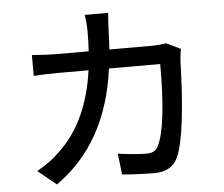

<svg xmlns="http://www.w3.org/2000/svg" viewBox="-56 -857 1112 955"><g transform="rotate(-5 500.0 -379.0)"><path d="M863 -583Q858 -553 856 -532Q845 -156 796 -47Q765 21 680 21Q606 21 517 14L505 -91Q592 -79 650 -79Q692 -79 707 -113Q754 -210 754 -517H498Q449 -147 190 35L98 -40Q160 -73 213 -124Q361 -263 396 -517H244Q173 -517 122 -513V-617Q198 -611 244 -611H405Q408 -656 408 -707Q408 -753 401 -793H518Q515 -760 513 -709Q512 -671 508 -611H724Q753 -611 793 -617Z"/></g></svg>

Font: Noto Sans S Chinese Medium
Style: Regular
Weight: 500
Designer: Ryoko NISHIZUKA  (kana & ideographs); Paul D. Hunt (Latin, Greek & Cyrillic); Wenlong ZHANG  (bopomofo); Sandoll Communi
Foundry: Adobe Systems Incorporated
Version: Version 1.000;PS 1;hotconv 1.0.78;makeotf.lib2.5.61930